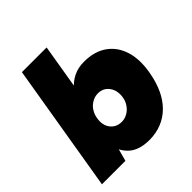

<svg xmlns="http://www.w3.org/2000/svg" viewBox="-191 -838 989 989"><g transform="rotate(-45 303.0 -344.0)"><path d="M3 0 120 -700H300L199 -93L174 0ZM383 -512Q459 -512 508.5 -477.5Q558 -443 578 -380.5Q598 -318 583 -233Q573 -175 552 -129.5Q531 -84 499.5 -52.5Q468 -21 427 -4.5Q386 12 338 12Q264 12 224 -24Q184 -60 173.5 -123Q163 -186 177 -267Q187 -325 204.5 -370.5Q222 -416 247.5 -447.5Q273 -479 307 -495.5Q341 -512 383 -512ZM320 -346Q302 -346 286.5 -339.5Q271 -333 258.5 -321.5Q246 -310 237.5 -293.5Q229 -277 226 -257Q219 -212 241.5 -183.5Q264 -155 303 -155Q320 -155 335.5 -161.5Q351 -168 363.5 -179.5Q376 -191 384.5 -207Q393 -223 396 -243Q402 -287 380 -316.5Q358 -346 320 -346Z"/></g></svg>

Font: Figtree Black
Style: Italic
Weight: 900
Italic angle: -9.5°
Foundry: Erik Kennedy
Version: Version 2.001;gftools[0.9.30]